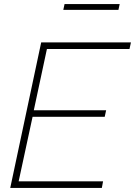

<svg xmlns="http://www.w3.org/2000/svg" viewBox="-20 -917 659 937"><path d="M181 -710H619L612 -678H209L145 -379H498L491 -347H139L71 -32H483L477 0H30ZM289 -869 295 -897H564L558 -869Z"/></svg>

Font: Raleway Thin ExtraLight
Style: Italic
Weight: 250
Italic angle: -12°
Version: Version 4.026